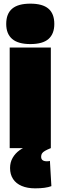

<svg xmlns="http://www.w3.org/2000/svg" viewBox="-20 -810 331 1050"><path d="M146 -569Q79 -569 46.5 -597Q14 -625 14 -679Q14 -735 46.5 -762.5Q79 -790 146 -790Q213 -790 245 -762.5Q277 -735 277 -679Q277 -625 245.5 -597Q214 -569 146 -569ZM33 0V-550H258V0ZM172 220Q130 220 99 207Q68 194 51.5 169Q35 144 35 109Q35 78 49 53.5Q63 29 86.5 12Q110 -5 136 -12L258 0Q238 8 226 15Q214 22 209.5 29.5Q205 37 205 47Q205 60 213 66Q221 72 236 72Q241 72 245.5 71.5Q250 71 253 70L261 208Q245 214 223 217Q201 220 172 220Z"/></svg>

Font: Georama ExtraCondensed Thin Black
Style: Regular
Weight: 900
Version: Version 1.001